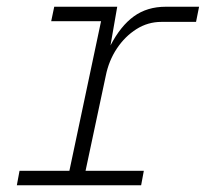

<svg xmlns="http://www.w3.org/2000/svg" viewBox="-20 -550 640 570"><path d="M30 0 38 -43H186L280 -487H132L141 -530H328L308 -415Q338 -473 377.5 -501.5Q417 -530 472 -530H571L562 -485H459Q419 -485 385 -463.5Q351 -442 327 -406Q303 -370 294 -325L234 -43H407L399 0Z"/></svg>

Font: Geist Mono ExtraLight
Style: Italic
Weight: 200
Italic angle: -12°
Monospace: yes
Designer: Basement.studio, Andrés Briganti, Mateo Zaragoza
Foundry: Basement.studio, Vercel, Andrés Briganti, Guido Ferreyra, Mateo Zaragoza
Version: Version 1.500; ttfautohint (v1.8.4.7-5d5b)